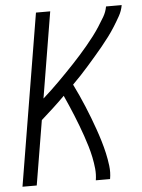

<svg xmlns="http://www.w3.org/2000/svg" viewBox="-53 -777 605 819"><g transform="rotate(-5 250.0 -367.5)"><path d="M10 0 132 -735H193L132 -367Q150 -383 167.5 -399.5Q185 -416 202 -433Q219 -450 236 -467.5Q253 -485 269.5 -502.5Q286 -520 302 -538Q318 -556 333.5 -574.5Q349 -593 363.5 -612Q378 -631 391 -651Q404 -671 416 -691.5Q428 -712 432 -735H499Q495 -711 483 -689.5Q471 -668 457.5 -646.5Q444 -625 429 -605Q414 -585 398 -565.5Q382 -546 365.5 -527Q349 -508 332.5 -489Q316 -470 298.5 -451.5Q281 -433 263 -415Q275 -391 286 -366.5Q297 -342 307.5 -317Q318 -292 327.5 -267Q337 -242 346 -216.5Q355 -191 363 -164.5Q371 -138 377 -111.5Q383 -85 386.5 -56.5Q390 -28 385 0H324Q328 -25 325.5 -50Q323 -75 318 -99Q313 -123 306 -146.5Q299 -170 291 -193Q283 -216 274.5 -238.5Q266 -261 257 -283Q248 -305 238.5 -327Q229 -349 219 -371Q194 -346 168.5 -322.5Q143 -299 117 -276L71 0Z"/></g></svg>

Font: Iosevka Curly Light Oblique
Style: Regular
Weight: 300
Italic angle: -9°
Monospace: yes
Designer: Belleve Invis
Foundry: Belleve Invis
Version: Version 11.1.0; ttfautohint (v1.8.3)